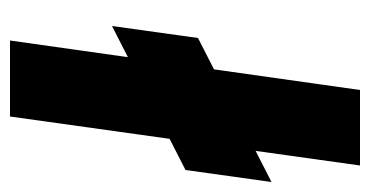

<svg xmlns="http://www.w3.org/2000/svg" viewBox="-198 -542 740 384"><g transform="rotate(90 172.0 -350.0)"><path d="M32 -204 320 -351 344 -523 56 -376ZM61 0H213L311 -700H160Z"/></g></svg>

Font: Unageo
Style: ExtraBold-Italic
Weight: 800
Designer: Richard Sepsi
Foundry: Richard Sepsi
Version: Version 2.000